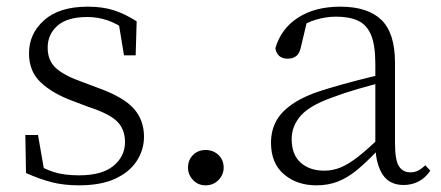

<svg xmlns="http://www.w3.org/2000/svg" viewBox="-20 -542 1324 576"><path d="M217 14Q171 14 134.5 4.5Q98 -5 58 -23L56 -137H94L115 -17L83 -18V-54Q110 -36 141 -26Q172 -16 217 -16Q286 -16 320.5 -44.5Q355 -73 355 -116Q355 -154 331.5 -177.5Q308 -201 246 -221L196 -240Q137 -262 102 -295Q67 -328 67 -382Q67 -441 112.5 -481.5Q158 -522 243 -522Q287 -522 320.5 -511.5Q354 -501 390 -478L387 -376H352L334 -485L361 -483V-450Q330 -472 301 -481.5Q272 -491 242 -491Q182 -491 152.5 -465Q123 -439 123 -399Q123 -360 148 -337.5Q173 -315 227 -296L275 -278Q350 -251 381 -216.5Q412 -182 412 -132Q412 -93 390.5 -59.5Q369 -26 326 -6Q283 14 217 14Z M597 14Q574 14 559 -2Q544 -18 544 -39Q544 -62 559 -77Q574 -92 597 -92Q620 -92 635.5 -77Q651 -62 651 -39Q651 -18 635.5 -2Q620 14 597 14Z M929 14Q871 14 832 -19Q793 -52 793 -114Q793 -151 809.5 -180.5Q826 -210 863.5 -234Q901 -258 963 -276Q1006 -289 1050.5 -300.5Q1095 -312 1135 -321V-297Q1095 -287 1053.5 -275Q1012 -263 975 -249Q908 -225 881.5 -194Q855 -163 855 -125Q855 -78 882 -54Q909 -30 953 -30Q978 -30 1001.5 -39.5Q1025 -49 1054.5 -72Q1084 -95 1124 -134L1130 -89H1111Q1079 -55 1051 -32Q1023 -9 994 2.5Q965 14 929 14ZM1191 13Q1149 13 1128.5 -17.5Q1108 -48 1106 -102V-106V-350Q1106 -407 1093 -437.5Q1080 -468 1054 -480Q1028 -492 988 -492Q958 -492 928 -483Q898 -474 866 -454L902 -482L883 -402Q879 -382 869 -374Q859 -366 843 -366Q812 -366 806 -397Q823 -456 874 -489Q925 -522 1001 -522Q1083 -522 1124 -482.5Q1165 -443 1165 -354V-113Q1165 -61 1177 -43Q1189 -25 1211 -25Q1224 -25 1234 -30Q1244 -35 1256 -46L1271 -30Q1256 -8 1235.5 2.5Q1215 13 1191 13Z"/></svg>

Font: Noto Serif TC ExtraLight ExtraLight
Style: Regular
Weight: 250
Version: Version 2.003-H1;hotconv 1.1.1;makeotfexe 2.6.0